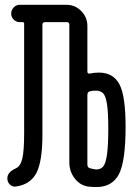

<svg xmlns="http://www.w3.org/2000/svg" viewBox="-20 -750 540 780"><path d="M335 -364.3V-81.1Q335 -69.3 345.7 -66.4Q361.3 -62.5 370.1 -61.5Q388.7 -61.5 398.9 -73.2Q409.2 -85 414.6 -121.6Q419.9 -158.2 419.9 -227.5Q419.9 -293.9 414.6 -327.6Q409.2 -361.3 398.4 -371.6Q387.7 -381.8 368.2 -381.8Q356.4 -381.8 344.7 -378.9Q335 -376 335 -364.3ZM44.9 7.8Q31.2 9.8 20.5 0Q9.8 -9.8 9.8 -25.4Q9.8 -50.8 44.9 -66.4Q63.5 -75.2 70.8 -106.4Q78.1 -137.7 78.1 -210V-654.3Q78.1 -660.2 71.3 -660.2H59.6Q45.9 -660.2 35.6 -670.4Q25.4 -680.7 25.4 -694.8Q25.4 -709 35.6 -719.7Q45.9 -730.5 59.6 -730.5H250Q285.2 -730.5 310.1 -705.1Q335 -679.7 335 -644.5V-460Q335 -449.2 344.7 -451.2Q363.3 -455.1 381.8 -455.1Q439.5 -455.1 464.8 -408.2Q490.2 -361.3 490.2 -235.4Q490.2 -93.8 462.9 -42Q435.5 9.8 372.1 9.8Q356.4 9.8 346.7 8.8Q309.6 6.8 285.6 -22.5Q261.7 -51.8 261.7 -89.8V-649.4Q261.7 -660.2 251 -660.2H164.1Q152.3 -660.2 152.3 -649.4V-202.1Q152.3 -95.7 128.4 -48.3Q104.5 -1 44.9 7.8Z"/></svg>

Font: Rounded-X Mgen+ 1m regular
Style: Regular
Weight: 400
Designer: [Source Han Sans]
Ryoko NISHIZUKA  (kana & ideographs); Paul D. Hunt (Latin, Greek & Cyrillic); Wenlong ZHANG  (bopomofo
Version: Version 1.059.20150602